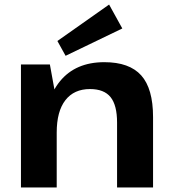

<svg xmlns="http://www.w3.org/2000/svg" viewBox="-20 -823 756 843"><path d="M494 -285Q494 -361 465.5 -396.5Q437 -432 375 -432Q305 -432 267 -383Q229 -334 229 -241L175 -162V-228Q175 -383 243.5 -466.5Q312 -550 438 -550Q548 -550 600 -492Q652 -434 652 -309V0H494ZM72 -540H199L229 -375V0H72ZM517 -698 268 -578 232 -643 459 -803Z"/></svg>

Font: Pathway Extreme 72pt
Style: Bold
Weight: 700
Designer: Eduardo Rodriguez Tunni
Foundry: Eduardo Rodriguez Tunni
Version: Version 1.001;gftools[0.9.26]